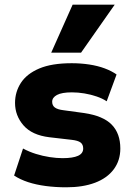

<svg xmlns="http://www.w3.org/2000/svg" viewBox="-20 -786 559 817"><path d="M262 11Q216 11 174.5 5.5Q133 0 99.5 -11Q66 -22 40 -39L78 -154Q104 -140 133 -131Q162 -122 191.5 -117.5Q221 -113 246 -113Q290 -113 312 -123Q334 -133 334 -154Q334 -171 323 -179.5Q312 -188 285 -191L190 -202Q116 -211 80 -252.5Q44 -294 44 -348Q44 -395 69 -433.5Q94 -472 147 -494.5Q200 -517 285 -517Q324 -517 360 -511.5Q396 -506 425.5 -495Q455 -484 476 -469L434 -355Q416 -367 391 -375.5Q366 -384 339 -388.5Q312 -393 286 -393Q243 -393 222.5 -382Q202 -371 202 -353Q202 -337 213.5 -328.5Q225 -320 250 -317L338 -305Q419 -293 455.5 -255.5Q492 -218 492 -154Q492 -103 464 -65.5Q436 -28 384.5 -8.5Q333 11 262 11ZM198 -562 289 -766H468L325 -562Z"/></svg>

Font: Nunito Sans 7pt SemiCondensed Black
Style: Regular
Weight: 900
Width: 4
Designer: Vernon Adams
Foundry: Vernon Adams
Version: Version 3.101;gftools[0.9.27]